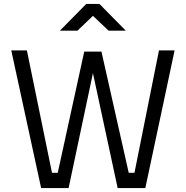

<svg xmlns="http://www.w3.org/2000/svg" viewBox="-20 -951 940 971"><path d="M37 -696H116L243 -77H272L406 -690H493L631 -77H660L784 -696H863L715 0H575L450 -581L327 0H188ZM283 -796 416 -931H483L616 -796H529L450 -871L372 -796Z"/></svg>

Font: TitilliumText22L Rg
Style: Regular
Weight: 400
Designer: Campivisivi
Foundry: Campivisivi
Version: 1.000